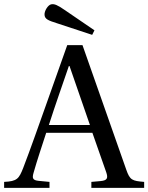

<svg xmlns="http://www.w3.org/2000/svg" viewBox="-49 -911 719 931"><path d="M167 -838C169 -819 183 -812 228 -798L398 -742L409 -764L264 -863C229 -887 215 -893 199 -890C184 -887 165 -858 167 -838ZM-29 0H191V-29L139 -34C109 -37 106 -47 114 -74C131 -134 152 -196 175 -267H399L466 -76C476 -47 471 -36 439 -33L394 -29V0H650V-29C592 -34 581 -37 563 -89L351 -692H277L172 -396C141 -309 99 -189 64 -98C43 -44 34 -32 -29 -29ZM188 -305C220 -405 255 -503 285 -591H288L387 -305Z"/></svg>

Font: Lingua Franca
Style: Regular
Weight: 400
Version: Version 1.19